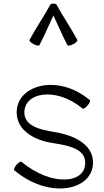

<svg xmlns="http://www.w3.org/2000/svg" viewBox="-20 -1039 582 1078"><path d="M201 -785C230 -839 253 -896 280 -952C307 -896 330 -839 359 -785C362 -781 376 -783 391 -791C407 -799 417 -810 414 -815C379 -881 335 -944 299 -1010C296 -1017 288 -1020 280 -1018C272 -1020 264 -1017 261 -1010C225 -944 181 -881 146 -815C143 -810 153 -799 169 -791C184 -783 198 -781 201 -785ZM60 -83C261 86 511 29 502 -135C496 -233 390 -281 285 -298C208 -310 122 -330 117 -401C110 -521 294 -555 444 -429C448 -426 461 -434 472 -447C483 -460 489 -474 484 -477C301 -631 64 -559 74 -399C79 -304 176 -251 275 -236C358 -223 454 -206 458 -132C466 -4 267 9 100 -131C96 -134 84 -126 72 -113C61 -100 56 -86 60 -83Z"/></svg>

Font: Nupuram ExtraLight
Style: Regular
Weight: 200
Designer: Santhosh Thottingal (santhosh.thottingal@gmail.com)
Foundry: SMC
Version: Version 1.000